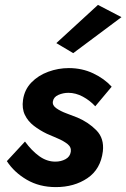

<svg xmlns="http://www.w3.org/2000/svg" viewBox="-20 -748 516 784"><path d="M476 -678 380 -728 210 -572 279 -531ZM82 -170 8 -90Q38 -44 89.5 -14Q141 16 208 16Q283 16 337 -20.5Q391 -57 400 -130Q406 -183 373.5 -216Q341 -249 296 -268Q276 -276 251.5 -285Q227 -294 210 -306Q193 -318 196 -334Q199 -352 218.5 -360.5Q238 -369 259 -369Q289 -369 318 -353.5Q347 -338 369 -314L436 -394Q406 -427 360.5 -448.5Q315 -470 261 -470Q218 -470 177 -455Q136 -440 108 -411Q80 -382 74 -340Q69 -305 81.5 -279Q94 -253 118 -234.5Q142 -216 171 -202Q191 -193 215 -183Q239 -173 255.5 -160Q272 -147 269 -128Q266 -108 247.5 -98Q229 -88 206 -88Q171 -88 140 -110.5Q109 -133 82 -170Z"/></svg>

Font: Jost* 600 Semi Italic
Style: Italic
Weight: 600
Italic angle: -10°
Version: Version 3.200; ttfautohint (v0.97) -l 8 -r 50 -G 200 -x 14 -